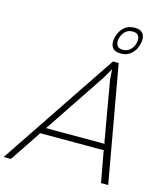

<svg xmlns="http://www.w3.org/2000/svg" viewBox="-203 -1178 1109 1290"><g transform="rotate(15 351.5 -533.5)"><path d="M638 -971Q628 -929 599 -902Q570 -875 525 -875Q480 -875 464 -901.5Q448 -928 459 -971Q470 -1014 498.5 -1040.5Q527 -1067 572 -1067Q618 -1067 633.5 -1040.5Q649 -1014 638 -971ZM611 -971Q618 -999 608 -1019Q598 -1039 566 -1039Q534 -1039 514 -1019Q494 -999 487 -971Q480 -944 490 -923.5Q500 -903 532 -903Q564 -903 584 -923Q604 -943 611 -971ZM673 0H623L584 -214L588 -218H138L139 -213L-4 0H-54L489 -810H529ZM580 -261 575 -267 502 -686 497 -757H496L455 -686L174 -266L168 -261Z"/></g></svg>

Font: TypoPRO Sinkin Sans
Style: 200 X Light Italic
Weight: 200
Italic angle: -112°
Designer: Keith Bates
Foundry: K-Type
Version: Sinkin Sans (version 1.0)  by Keith Bates   •   © 2014   www